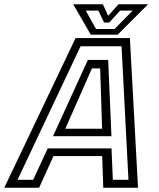

<svg xmlns="http://www.w3.org/2000/svg" viewBox="-67 -878 742 898"><path d="M-47 0 286.5 -700H540.5L578.5 0H416L411 -148H183L116 0ZM15 -37H88.2L156.2 -184H454.5L460.8 -37H533.8L501.5 -661.5H309.8ZM181 -241 344 -597.8H439L454.2 -241ZM238.5 -276H410.5L401.5 -558H363ZM357.5 -716 275.5 -858H414L439 -804L487 -858H625.5L483.5 -716ZM382 -742.5H469L553.5 -828.5H494.8L444 -772.5H420L392.8 -828.5H334Z"/></svg>

Font: Tourney Thin
Style: Italic
Weight: 100
Italic angle: -12°
Designer: Tyler Finck
Foundry: Etcetera Type Co
Version: Version 1.015